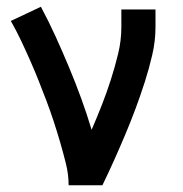

<svg xmlns="http://www.w3.org/2000/svg" viewBox="-20 -548 540 568"><path d="M183 0Q183 -32 175 -64Q167 -96 158 -127Q149 -158 139 -188.5Q129 -219 117.5 -249.5Q106 -280 94 -310Q82 -340 69 -369.5Q56 -399 42 -428.5Q28 -458 12 -486L101 -528Q124 -485 144.5 -440Q165 -395 184 -349.5Q203 -304 220 -257.5Q237 -211 251 -164Q267 -201 281.5 -238Q296 -275 308 -312.5Q320 -350 329.5 -389Q339 -428 339 -468V-520H440V-468Q440 -427 430.5 -386Q421 -345 408.5 -306Q396 -267 381.5 -228Q367 -189 351 -151Q335 -113 318 -75Q301 -37 283 0Z"/></svg>

Font: Zed Sans Semibold
Style: Regular
Weight: 600
Designer: Belleve Invis
Foundry: Belleve Invis
Version: Version 1.0.0; ttfautohint (v1.8.4)